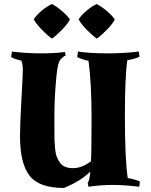

<svg xmlns="http://www.w3.org/2000/svg" viewBox="-20 -915 748 950"><path d="M610 -617Q598 -540 598 -334.5Q598 -129 612 -34Q651 -27 672 -17L669 9Q597 0 537.5 0Q478 0 418 9L414 -9Q423 -23 427 -66Q376 -17 296 15Q173 15 126 -46Q79 -107 79 -241Q79 -298 86 -422Q93 -546 93 -570Q93 -594 86 -615Q50 -623 35 -633L39 -660Q110 -651 183 -651Q256 -651 301 -658L305 -641Q281 -628 272 -608Q263 -588 256 -502.5Q249 -417 249 -329.5Q249 -242 249.5 -225Q250 -208 252.5 -181Q255 -154 260.5 -140Q266 -126 276 -111Q295 -83 340.5 -83Q386 -83 430 -117Q433 -161 433 -332Q433 -503 418 -614Q384 -621 362 -633L366 -660Q426 -651 510.5 -651Q595 -651 667 -660L670 -634Q649 -624 610 -617ZM326 -819Q316 -798 287.5 -768.5Q259 -739 237 -724Q215 -739 186.5 -768.5Q158 -798 147 -819Q159 -839 185.5 -861.5Q212 -884 237 -895Q260 -883 286.5 -860.5Q313 -838 326 -819ZM548 -819Q538 -798 509.5 -768.5Q481 -739 459 -724Q437 -739 408.5 -768.5Q380 -798 369 -819Q381 -839 407.5 -861.5Q434 -884 459 -895Q482 -883 508.5 -860.5Q535 -838 548 -819Z"/></svg>

Font: Almendra
Style: Bold
Weight: 700
Designer: Ana Sanfelippo
Foundry: Ana Sanfelippo
Version: Version 1.004